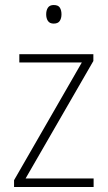

<svg xmlns="http://www.w3.org/2000/svg" viewBox="-20 -745 429 765"><path d="M353 0H36V-27L306 -496H57V-529H352V-502L82 -34H353ZM194 -725Q212 -725 218.5 -714.5Q225 -704 225 -688Q225 -672 218 -661.5Q211 -651 194 -651Q178 -651 171 -661.5Q164 -672 164 -688Q164 -704 171 -714.5Q178 -725 194 -725Z"/></svg>

Font: Noto Sans Khmer SemiCondensed ExtraLight
Style: Regular
Weight: 200
Width: 4
Designer: Danh Hong and the Monotype Design Team
Foundry: Monotype Imaging Inc.
Version: Version 2.004; ttfautohint (v1.8.4.7-5d5b)